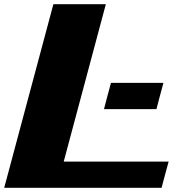

<svg xmlns="http://www.w3.org/2000/svg" viewBox="-20 -895 915 915"><path d="M0 0H750Q755.4 -21 766.6 -62.5Q777.8 -104 783.7 -125H283.7L484.4 -875H234.4Q195.3 -729 117.2 -437.5Q39.1 -146 0 0ZM475.6 -375H725.6Q731 -395.5 741.9 -437.3Q752.9 -479 758.8 -500H508.8Q502.9 -479 491.9 -437.3Q481 -395.5 475.6 -375Z"/></svg>

Font: Faithful 32x
Style: BoldOblique
Weight: 400
Foundry: Faithful Resource Pack
Version: Version 1.0; January 27, 2023